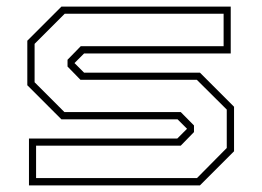

<svg xmlns="http://www.w3.org/2000/svg" viewBox="-20 -560 790 580"><path d="M67.5 0V-141.5H515.5L545 -171L516.5 -199.5H165.5L62.5 -302.5V-437L165.5 -540H677V-398.5H234L205 -369.5L234 -340.5H584L687 -237.5V-103L584 0ZM89 -22H575L665 -113V-229L574.5 -319H223L184 -359V-379.5L224 -420.5H655.5V-518.5H175.5L84.5 -427.5V-311.5L174.5 -221.5H526L566 -181V-161L526 -120H89Z"/></svg>

Font: Tourney Expanded ExtraLight
Style: Regular
Weight: 200
Width: 7
Designer: Tyler Finck
Foundry: Etcetera Type Co
Version: Version 1.010; ttfautohint (v1.8.3)